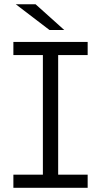

<svg xmlns="http://www.w3.org/2000/svg" viewBox="-20 -901 485 921"><path d="M185.7 -12.8V-687.7H259V-12.8ZM44.2 0V-63.2H400.5V0ZM44.2 -636.8V-700H400.5V-636.8ZM217.5 -757 55.6 -880.6H150.6L288.3 -757Z"/></svg>

Font: Montserrat Alternates Thin
Style: Regular
Weight: 100
Designer: Julieta Ulanovsky
Foundry: Julieta Ulanovsky
Version: Version 9.000